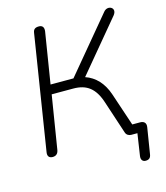

<svg xmlns="http://www.w3.org/2000/svg" viewBox="-126 -807 916 1061"><g transform="rotate(-15 332.0 -276.0)"><path d="M575 159C594 159 604 151 607 131L631 -18C635 -42 622 -54 600 -54H555L492 -242C469 -311 427 -355 371 -374L611 -662C643 -701 593 -728 567 -696L307 -384H176L223 -676C226 -699 216 -711 197 -711C176 -711 165 -704 162 -684L58 -29C54 -6 64 6 84 6C104 6 116 -5 119 -27L168 -330H291C368 -330 414 -296 442 -208L503 -23C508 -6 523 0 535 0H570L551 126C548 148 559 159 575 159Z"/></g></svg>

Font: SN Pro Light
Style: Italic
Weight: 300
Italic angle: -8.99998°
Designer: Tobias Whetton
Foundry: Supernotes
Version: Version 1.001;Glyphs 3.2 (3249)